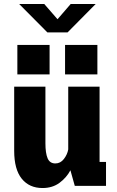

<svg xmlns="http://www.w3.org/2000/svg" viewBox="-20 -937 590 968"><path d="M194.5 11Q127.5 11 89.5 -36.2Q51.5 -83.5 51.5 -176.5V-500H209V-214.5Q209 -165 220 -139Q231 -113 259 -113Q285 -113 302.2 -135.5Q319.5 -158 324 -183.5V-500H482V-120.5H514.5V0H357L335 -78.5Q315.5 -41.5 280 -15.2Q244.5 11 194.5 11ZM67.5 -710.5H230V-562H67.5ZM308 -710.5H471V-562H308ZM76.5 -917H203L270 -840L336.5 -917H462.5L320.5 -773.5H219Z"/></svg>

Font: Trispace SemiCondensed
Style: Bold
Weight: 700
Width: 4
Designer: Tyler Finck
Foundry: Etcetera Type Company
Version: Version 1.210; ttfautohint (v1.8.3)